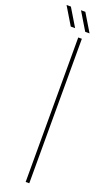

<svg xmlns="http://www.w3.org/2000/svg" viewBox="-235 -969 555 999"><g transform="rotate(20 42.5 -469.0)"><path d="M60 0V-800H80V0ZM84 -840 25 -938H49L108 -840ZM4 -840 -55 -938H-31L28 -840Z"/></g></svg>

Font: Big Shoulders Display Thin Thin
Style: Regular
Weight: 250
Version: Version 2.002